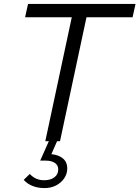

<svg xmlns="http://www.w3.org/2000/svg" viewBox="-20 -720 711 979"><path d="M207 239Q173 239 145.5 228Q118 217 101 197L132 167Q161 199 205 199Q238 199 257.5 184Q277 169 277 144Q277 123 260 111Q243 99 213 99H185L229 0H211L346 -632H108L123 -700H671L656 -632H421L286 0H271L242 66Q280 70 301.5 88.5Q323 107 323 138Q323 166 307.5 189Q292 212 266 225.5Q240 239 207 239Z"/></svg>

Font: Red Hat Text VF
Style: Italic
Weight: 400
Italic angle: -12°
Designer: Pentagram, MCKL
Foundry: Pentagram, MCKL
Version: Version 1.023